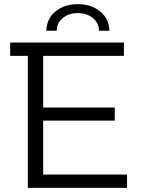

<svg xmlns="http://www.w3.org/2000/svg" viewBox="-20 -905 709 925"><path d="M253 -757H203Q205 -816 248 -850.5Q291 -885 355 -885Q419 -885 462 -850.5Q505 -816 507 -757H457Q456 -795 427 -818.5Q398 -842 355 -842Q312 -842 283 -818.5Q254 -795 253 -757ZM188 -64H592V0H114V-636H29V-700H577V-636H188V-387H533V-324H188Z"/></svg>

Font: mBank
Style: Regular
Weight: 400
Designer: Julieta Ulanovsky
Foundry: Julieta Ulanovsky
Version: Version 7.200;PS 007.200;hotconv 1.0.88;makeotf.lib2.5.64775